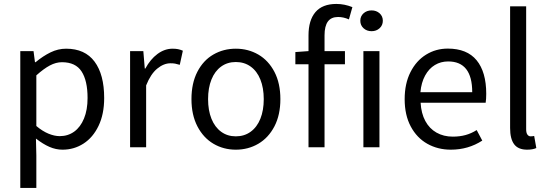

<svg xmlns="http://www.w3.org/2000/svg" viewBox="-20 -744 2769 970"><path d="M163.6 205.6H82.5V-485.8H149.4L156.7 -429.7H159.7Q197.3 -460.9 235.4 -479.5Q273.4 -498 314 -498Q409.2 -498 457.8 -432.6Q506.3 -367.2 506.3 -249Q506.3 -167.5 478 -108.4Q449.7 -49.3 401.9 -18.6Q354 12.2 295.9 12.2Q262.2 12.2 229.7 -2Q197.3 -16.1 161.6 -43.9L163.6 41ZM422.4 -249Q422.4 -336.4 392.1 -383.1Q361.8 -429.7 293 -429.7Q262.7 -429.7 231.9 -413.3Q201.2 -397 163.6 -363.3V-107.4Q194.8 -81.1 225.1 -68.6Q255.4 -56.2 281.7 -56.2Q323.2 -56.2 355 -79.1Q386.7 -102.1 404.5 -145.5Q422.4 -189 422.4 -249Z M704.1 -485.8 711.4 -397.9H714.4Q739.3 -444.3 775.4 -471.2Q811.5 -498 852.1 -498Q867.7 -498 879.6 -495.6Q891.6 -493.2 903.8 -487.8L888.2 -416.5Q874 -420.9 864.5 -422.6Q855 -424.3 841.3 -424.3Q807.1 -424.3 774.2 -397.2Q741.2 -370.1 718.3 -312.5V0H637.2V-485.8Z M1396.5 -243.2Q1396.5 -163.6 1366.5 -105.7Q1336.4 -47.9 1285.2 -17.8Q1233.9 12.2 1171.4 12.2Q1109.4 12.2 1058.3 -17.8Q1007.3 -47.9 977.3 -105.7Q947.3 -163.6 947.3 -243.2Q947.3 -323.7 977.1 -381.3Q1006.8 -439 1057.9 -468.5Q1108.9 -498 1171.4 -498Q1233.9 -498 1285.2 -468.3Q1336.4 -438.5 1366.5 -380.9Q1396.5 -323.2 1396.5 -243.2ZM1312.5 -243.2Q1312.5 -299.8 1295.4 -342.3Q1278.3 -384.8 1246.3 -407.7Q1214.4 -430.7 1171.4 -430.7Q1128.9 -430.7 1097.2 -407.7Q1065.4 -384.8 1048.3 -342.3Q1031.2 -299.8 1031.2 -243.2Q1031.2 -186.5 1048.3 -144Q1065.4 -101.6 1097.2 -78.4Q1128.9 -55.2 1171.4 -55.2Q1214.4 -55.2 1246.3 -78.4Q1278.3 -101.6 1295.4 -144Q1312.5 -186.5 1312.5 -243.2Z M1688 -658.2Q1653.3 -658.2 1636.5 -635.3Q1619.6 -612.3 1619.6 -565.4V-485.8H1722.7V-419.4H1619.6V0H1538.6V-419.4H1472.2V-481L1538.6 -485.8V-565.4Q1538.6 -641.6 1573.7 -682.9Q1608.9 -724.1 1679.7 -724.1Q1720.2 -724.1 1760.3 -708L1742.7 -646Q1715.3 -658.2 1688 -658.2Z M1857.4 -691.4Q1881.3 -691.4 1897.7 -676.8Q1914.1 -662.1 1914.1 -639.2Q1914.1 -616.2 1897.7 -601.3Q1881.3 -586.4 1857.4 -586.4Q1833 -586.4 1816.7 -601.3Q1800.3 -616.2 1800.3 -639.2Q1800.3 -662.1 1816.7 -676.8Q1833 -691.4 1857.4 -691.4ZM1897 -485.8V0H1815.9V-485.8Z M2436.5 -270Q2436.5 -242.7 2433.6 -225.1H2105Q2107.9 -171.4 2128.7 -132.8Q2149.4 -94.2 2185.3 -74Q2221.2 -53.7 2267.6 -53.7Q2302.7 -53.7 2332 -61.8Q2361.3 -69.8 2388.2 -86.9L2416.5 -33.7Q2345.7 12.2 2257.8 12.2Q2191.9 12.2 2138.9 -17.6Q2085.9 -47.4 2055.2 -105Q2024.4 -162.6 2024.4 -242.7Q2024.4 -321.8 2053.7 -379.6Q2083 -437.5 2132.6 -468Q2182.1 -498.5 2242.2 -498.5Q2339.4 -498.5 2387.9 -439.5Q2436.5 -380.4 2436.5 -270ZM2244.1 -433.6Q2207 -433.6 2177 -415.5Q2147 -397.5 2127.7 -362.3Q2108.4 -327.1 2104 -278.3H2365.7Q2365.7 -433.6 2244.1 -433.6Z M2638.2 -711.9V-90.8Q2638.2 -72.8 2644.5 -64Q2650.9 -55.2 2660.6 -55.2Q2669.4 -55.2 2678.7 -57.1L2689.5 3.9Q2671.4 12.2 2643.1 12.2Q2598.1 12.2 2577.6 -15.1Q2557.1 -42.5 2557.1 -97.2V-711.9Z"/></svg>

Font: Varta
Style: Regular
Weight: 400
Designer: Joana Correia, Viktoriya Grabowska, Eben Sorkin
Foundry: Sorkin Type
Version: Version 1.002; ttfautohint (v1.3) -l 8 -r 24 -G 200 -x 12 -H